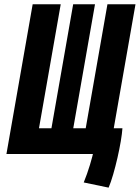

<svg xmlns="http://www.w3.org/2000/svg" viewBox="-20 -713 647 889"><path d="M356 0 477.5 -693.4H607.4L485.8 0ZM482.9 155.8 367.7 131.8Q383.8 92.3 396.2 51.3Q408.7 10.3 415.5 -22.5L453.1 0H72.8L93.8 -119.1H546.9Q545.4 -95.7 539.3 -59.3Q533.2 -22.9 523.9 17.6Q514.6 58.1 503.9 95Q493.2 131.8 482.9 155.8ZM9.8 0 131.3 -693.4H261.2L139.6 0ZM197.3 0 318.8 -693.4H419.9L298.3 0Z"/></svg>

Font: Cascadia Code PL
Style: Italic
Weight: 400
Italic angle: -10°
Monospace: yes
Designer: Aaron Bell
Foundry: Saja Typeworks
Version: Version 2404.023